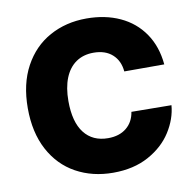

<svg xmlns="http://www.w3.org/2000/svg" viewBox="-81 -799 905 891"><g transform="rotate(-10 372.0 -353.5)"><path d="M387.7 -554.7Q339.4 -554.7 304.9 -530.8Q270.5 -506.8 252.4 -461.7Q234.4 -416.5 234.4 -353.5Q234.4 -254.9 274.2 -203.6Q314 -152.3 386.7 -152.3Q439.5 -152.3 472.9 -179.4Q506.3 -206.5 513.7 -253.9L702.1 -252Q696.8 -188 658.4 -127.7Q620.1 -67.4 549.6 -28.8Q479 9.8 382.8 9.8Q284.7 9.8 207.5 -32.7Q130.4 -75.2 86.7 -157.2Q43 -239.3 43 -353.5Q43 -467.8 87.4 -549.8Q131.8 -631.8 209 -674.3Q286.1 -716.8 382.8 -716.8Q471.2 -716.8 540.5 -684.8Q609.9 -652.8 652.1 -591.3Q694.3 -529.8 702.1 -444.3H513.7Q509.3 -495.1 476.3 -524.9Q443.4 -554.7 387.7 -554.7Z"/></g></svg>

Font: Pretendard Std Black
Style: Regular
Weight: 900
Designer: Base glyphs from Inter by Rasmus Andersson; Hangeul glyphs from Noto Sans CJK(Source Han Sans) by Jang Soo-young and Kan
Foundry: Kil Hyung-jin
Version: Version 1.309